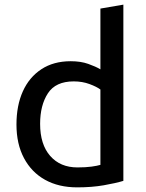

<svg xmlns="http://www.w3.org/2000/svg" viewBox="-20 -796 631 828"><path d="M313 12Q233 12 174.5 -20.5Q116 -53 83.5 -114Q51 -175 51 -259Q51 -341 78.5 -402Q106 -463 158.5 -497.5Q211 -532 285 -532Q328 -532 360.5 -520.5Q393 -509 413 -497V-759L512 -776V-16Q479 -6 427.5 3Q376 12 313 12ZM314 -74Q350 -74 375 -77.5Q400 -81 413 -85V-410Q397 -422 366 -433.5Q335 -445 298 -445Q220 -445 186.5 -393.5Q153 -342 153 -262Q153 -173 196.5 -123.5Q240 -74 314 -74Z"/></svg>

Font: Ubuntu Sans Medium
Style: Regular
Weight: 500
Designer: Dalton Maag Ltd
Foundry: Dalton Maag Ltd
Version: Version 1.006; ttfautohint (v1.8.4.7-5d5b)